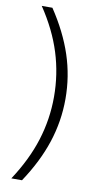

<svg xmlns="http://www.w3.org/2000/svg" viewBox="-94 -790 461 923"><g transform="rotate(10 136.5 -329.0)"><path d="M84 -750Q154 -645 188 -542Q222 -439 222 -329Q222 -220 188 -116.5Q154 -13 84 92H32Q101 -13 133.5 -116.5Q166 -220 166 -329Q166 -440 133.5 -543.5Q101 -647 32 -750Z"/></g></svg>

Font: Unbounded ExtraLight
Style: Regular
Weight: 250
Designer: Luke Prowse, Jean-Baptiste Morizot, Fátima Lázaro, Florian Runge
Foundry: NaN
Version: Version 1.701;gftools[0.9.28.dev5+ged2979d]